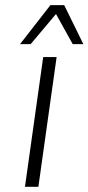

<svg xmlns="http://www.w3.org/2000/svg" viewBox="-20 -720 341 740"><path d="M127.9 0H76.2L146.5 -500H198.2ZM301.3 -549.8H260.3L195.8 -666L98.1 -549.8H57.1L174.3 -700.2H227.5Z"/></svg>

Font: Fivo Sans Light
Style: Regular
Weight: 300
Designer: Alexander Slobzheninov
Foundry: Alexander Slobzheninov
Version: 1.0